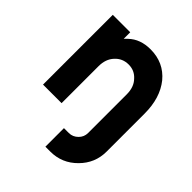

<svg xmlns="http://www.w3.org/2000/svg" viewBox="-201 -635 973 973"><g transform="rotate(45 285.0 -149.0)"><path d="M523 0V-260Q523 -316 509 -361.5Q495 -407 467 -442Q409 -512 314 -512Q241 -512 196 -469Q192 -465 188 -461Q184 -457 180 -453V-500H55V0H188V-265Q188 -316 217 -347Q246 -379 290 -379Q333 -379 361 -347Q390 -317 390 -265V0ZM390 0V12Q390 40 370 60Q349 81 321 81H286V214H321Q405 214 464 154Q523 95 523 12V0Z"/></g></svg>

Font: Unageo
Style: Bold
Weight: 700
Designer: Richard Sepsi
Foundry: Richard Sepsi
Version: Version 2.000